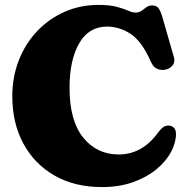

<svg xmlns="http://www.w3.org/2000/svg" viewBox="-20 -740 764 780"><path d="M695 -195Q694.5 -159 674 -121.2Q653.5 -83.5 614.5 -51.5Q575.5 -19.5 520 0.2Q464.5 20 394 20Q283 20 201.2 -27Q119.5 -74 74.8 -157Q30 -240 30 -349Q30 -428 56.8 -495.8Q83.5 -563.5 131.2 -613.8Q179 -664 242.5 -692Q306 -720 379.5 -720Q426.5 -720 454.8 -712.2Q483 -704.5 500.2 -696.8Q517.5 -689 531.5 -689Q545.5 -689 555.2 -696.2Q565 -703.5 574.8 -710.8Q584.5 -718 598 -718Q614.5 -718 622.8 -708.2Q631 -698.5 638 -676L686.5 -508Q692 -489 681.5 -475Q671 -461 652 -457Q634 -453.5 618.2 -460.5Q602.5 -467.5 593.5 -488Q556 -573 510.5 -602.5Q465 -632 415 -632Q340.5 -632 301.5 -563.8Q262.5 -495.5 262.5 -383.5Q262.5 -249.5 318 -181Q373.5 -112.5 462.5 -112.5Q559 -112.5 624.5 -204.5Q638.5 -222.5 650 -227.2Q661.5 -232 673.5 -228.5Q695 -222.5 695 -195Z"/></svg>

Font: Fraunces 9pt Soft Black
Style: Regular
Weight: 900
Version: Version 1.000;[b76b70a41]